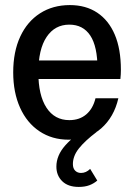

<svg xmlns="http://www.w3.org/2000/svg" viewBox="-20 -540 528 756"><path d="M250 10Q185 10 135.5 -23Q86 -56 59 -116Q32 -176 32 -255Q32 -336 59.5 -395.5Q87 -455 137.5 -487.5Q188 -520 255 -520Q318 -520 363 -490Q408 -460 432 -403.5Q456 -347 456 -265Q456 -256 455.5 -247Q455 -238 454 -229H96V-302H391L364 -268Q364 -357 335.5 -400Q307 -443 253 -443Q196 -443 163.5 -394.5Q131 -346 131 -255Q131 -165 163 -116Q195 -67 253 -67Q293 -67 319.5 -89.5Q346 -112 356 -153H446Q429 -79 378.5 -34.5Q328 10 250 10ZM290 196Q248 196 225 173.5Q202 151 202 116Q202 72 237 32.5Q272 -7 327 -37L360 -20Q315 14 291 44Q267 74 267 106Q267 123 276 132Q285 141 299 141Q319 141 335 125L363 171Q349 183 331.5 189.5Q314 196 290 196Z"/></svg>

Font: Instrument Sans SemiCondensed Medium
Style: Regular
Weight: 500
Width: 4
Designer: Rodrigo Fuenzalida
Foundry: fragTYPE
Version: Version 1.000;gftools[0.9.28]